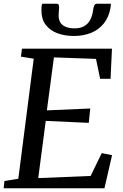

<svg xmlns="http://www.w3.org/2000/svg" viewBox="-20 -1002 656 1022"><path d="M-0.5 0 3.5 -38.5 77.5 -50.5 159.5 -689.5 91.5 -700.5 97 -743H576L568.5 -582.5H513L491 -688.5L267 -696.5L229.5 -414.5L460.5 -424.5L452.5 -348L223.5 -358.5L183.5 -54L462.5 -65.5L521.5 -187L576.5 -176L536 0ZM283 -982Q290.5 -982 292.8 -975.5Q295 -969 294.5 -960Q294 -951 293 -939Q292 -927 292 -917.5Q292 -885.5 314 -868.2Q336 -851 376 -851Q408.5 -851 429.2 -863.5Q450 -876 461 -897.8Q472 -919.5 475.5 -947.5Q477 -961 481.2 -971.5Q485.5 -982 495 -982H570Q570 -978 569.8 -973.8Q569.5 -969.5 568.5 -962Q559.5 -910.5 532.5 -877Q505.5 -843.5 464.8 -827Q424 -810.5 373 -810.5Q324.5 -810.5 285.2 -825.2Q246 -840 223.2 -870Q200.5 -900 200.5 -946.5Q200.5 -955.5 201 -964.2Q201.5 -973 204.5 -982Z"/></svg>

Font: Merriweather 24pt
Style: Italic
Weight: 400
Italic angle: -7.8°
Designer: Eben Sorkin
Foundry: Eben Sorkin
Version: Version 2.101